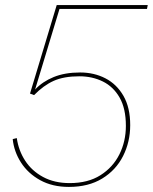

<svg xmlns="http://www.w3.org/2000/svg" viewBox="-20 -724 601 755"><path d="M251 11Q186 11 138 -15.5Q90 -42 62.5 -85Q35 -128 30 -177L46 -181Q53 -132 79 -92Q105 -52 149.5 -28Q194 -4 254 -4Q326 -4 375 -35Q424 -66 449.5 -117Q475 -168 475 -229Q475 -297 450.5 -340Q426 -383 384.5 -403.5Q343 -424 292 -424Q231 -424 191 -406Q151 -388 114 -350L98 -356L203 -704H561L558 -689H214L118 -372Q147 -403 191 -421Q235 -439 295 -439Q350 -439 394.5 -416Q439 -393 465.5 -347Q492 -301 492 -232Q492 -166 464 -110.5Q436 -55 382 -22Q328 11 251 11Z"/></svg>

Font: Prodigy Sans Thin
Style: Italic
Weight: 100
Italic angle: -13°
Designer: Wei Huang
Foundry: Wei Huang
Version: Version 1.003; ttfautohint (v1.8.3)